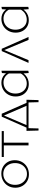

<svg xmlns="http://www.w3.org/2000/svg" viewBox="1144 -1600 609 2938"><g transform="rotate(-90 1449.0 -131.5)"><path d="M250 6Q191 6 145 -21Q99 -48 72 -95Q45 -142 45 -202Q45 -264 73.5 -312.5Q102 -361 151 -388.5Q200 -416 262 -416Q321 -416 367 -389.5Q413 -363 439.5 -316.5Q466 -270 466 -210Q466 -148 438 -99Q410 -50 361.5 -22Q313 6 250 6ZM255 -24Q306 -24 343.5 -48.5Q381 -73 401.5 -114Q422 -155 422 -206Q422 -260 400.5 -300.5Q379 -341 342 -363.5Q305 -386 257 -386Q208 -386 169.5 -362.5Q131 -339 110 -298.5Q89 -258 89 -206Q89 -152 111 -111Q133 -70 170.5 -47Q208 -24 255 -24Z M693 0V-410H734V0ZM515 -378V-410H912V-378Z M951 0 1132 -410H1177L1357 0H1312L1144 -389H1156L990 0ZM920 153 915 -31H957L952 153ZM934 0 915 -31H1391L1373 0ZM1354 153 1349 -31H1391L1386 153Z M1632 4Q1575 4 1532 -22Q1489 -48 1465 -93.5Q1441 -139 1441 -197Q1441 -260 1469 -309.5Q1497 -359 1545 -387Q1593 -415 1652 -415Q1687 -415 1717 -404Q1747 -393 1771.5 -370.5Q1796 -348 1812 -314L1799 -289Q1776 -336 1739.5 -359.5Q1703 -383 1656 -383Q1607 -383 1568.5 -360Q1530 -337 1508 -295.5Q1486 -254 1486 -200Q1486 -151 1505 -111.5Q1524 -72 1558.5 -49.5Q1593 -27 1640 -27Q1683 -27 1725 -49Q1767 -71 1797 -124L1816 -110Q1794 -72 1766 -46.5Q1738 -21 1704.5 -8.5Q1671 4 1632 4ZM1800 3 1793 -94V-312L1800 -407L1835 -414V-3Z M1955 0 2136 -410H2171L2352 0H2307L2142 -393H2161L1997 0Z M2609 4Q2552 4 2509 -22Q2466 -48 2442 -93.5Q2418 -139 2418 -197Q2418 -260 2446 -309.5Q2474 -359 2522 -387Q2570 -415 2629 -415Q2664 -415 2694 -404Q2724 -393 2748.5 -370.5Q2773 -348 2789 -314L2776 -289Q2753 -336 2716.5 -359.5Q2680 -383 2633 -383Q2584 -383 2545.5 -360Q2507 -337 2485 -295.5Q2463 -254 2463 -200Q2463 -151 2482 -111.5Q2501 -72 2535.5 -49.5Q2570 -27 2617 -27Q2660 -27 2702 -49Q2744 -71 2774 -124L2793 -110Q2771 -72 2743 -46.5Q2715 -21 2681.5 -8.5Q2648 4 2609 4ZM2777 3 2770 -94V-312L2777 -407L2812 -414V-3Z"/></g></svg>

Font: Ysabeau Infant ExtraLight
Style: Regular
Weight: 250
Designer: Christian Thalmann (Catharsis Fonts)
Version: Version 2.001;gftools[0.9.30]; featfreeze: ss01,ss02,lnum